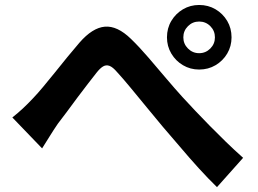

<svg xmlns="http://www.w3.org/2000/svg" viewBox="-20 -753 1040 773"><path d="M29.7 -280.1Q52.5 -298.2 71.9 -316.2Q91.4 -334.3 113.9 -358.3Q131.4 -376.6 153.6 -403.2Q175.8 -429.7 200.8 -460.8Q225.8 -491.8 251.1 -523.1Q276.5 -554.3 299.8 -581.1Q352 -641.3 402.1 -645.6Q452.3 -649.9 507.2 -596.5Q541.8 -563 578.1 -520.6Q614.4 -478.2 649.5 -436.8Q684.6 -395.4 713.9 -363.1Q738 -336.8 765.8 -307.4Q793.6 -278 824.7 -246.4Q855.8 -214.8 889.3 -182.2Q922.9 -149.5 958.8 -117.6L853.6 0.4Q818.3 -33.7 779.8 -76.1Q741.2 -118.6 704.6 -162.1Q667.9 -205.6 635.6 -242.5Q604.7 -279.5 571.2 -320.3Q537.6 -361.2 506.4 -399Q475.2 -436.9 451.4 -462.7Q434.2 -482.9 420.7 -487.9Q407.2 -492.8 395 -485.5Q382.7 -478.3 368.2 -459.7Q353.6 -441 333.4 -415Q313.1 -389 291.6 -360.1Q270.1 -331.3 249.8 -303.6Q229.4 -276 212.9 -254.9Q196 -230.3 179.3 -203.2Q162.6 -176.2 149.5 -155.6ZM718.1 -602.6Q718.1 -576.4 736.8 -557.7Q755.4 -538.9 781.8 -538.9Q808.2 -538.9 826.8 -557.7Q845.3 -576.4 845.3 -602.6Q845.3 -629 826.8 -647.7Q808.2 -666.3 781.8 -666.3Q755.4 -666.3 736.8 -647.7Q718.1 -629 718.1 -602.6ZM652.2 -602.6Q652.2 -639.3 669.7 -668.7Q687.1 -698.1 716.6 -715.6Q746.1 -733 781.8 -733Q818.3 -733 847.8 -715.6Q877.3 -698.1 894.8 -668.7Q912.2 -639.3 912.2 -602.6Q912.2 -566.9 894.8 -537.4Q877.3 -507.9 847.8 -490.5Q818.3 -473 781.8 -473Q746.1 -473 716.6 -490.5Q687.1 -507.9 669.7 -537.4Q652.2 -566.9 652.2 -602.6Z"/></svg>

Font: Noto Sans KR Thin
Style: Regular
Weight: 100
Designer: Ryoko NISHIZUKA 西塚涼子 (kana, bopomofo & ideographs); Paul D. Hunt (Latin, Greek & Cyrillic); Sandoll Communications 산돌커뮤니
Foundry: Adobe
Version: Version 2.004-H2;hotconv 1.0.118;makeotfexe 2.5.65603